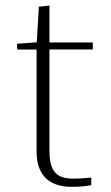

<svg xmlns="http://www.w3.org/2000/svg" viewBox="-20 -685 410 709"><path d="M242.7 4.9Q215.8 4.9 192.4 -2.2Q168.9 -9.3 151.9 -24.4Q134.8 -39.6 125 -64.2Q115.2 -88.9 115.2 -124.5V-502H43.9L42.5 -523.4L115.7 -528.8L123.5 -660.2L162.6 -664.6V-528.3H322.8V-502.4H162.6V-128.9Q162.6 -87.4 172.9 -64.9Q183.1 -42.5 202.4 -33.9Q221.7 -25.4 248 -25.4Q273.9 -25.4 293.7 -27.3Q313.5 -29.3 316.9 -29.3V-1Q309.6 0 292.7 2.4Q275.9 4.9 242.7 4.9Z"/></svg>

Font: Comme Thin
Style: Regular
Weight: 250
Version: Version 1.000;gftools[0.9.27]